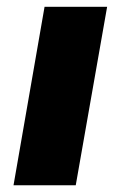

<svg xmlns="http://www.w3.org/2000/svg" viewBox="-20 -548 355 568"><path d="M20 0 111.8 -527.8H296.9L204.1 0Z"/></svg>

Font: Archivo Expanded ExtraBold
Style: Italic
Weight: 800
Width: 7
Italic angle: -10°
Designer: Hector Gatti
Foundry: Omnibus-Type
Version: Version 2.001